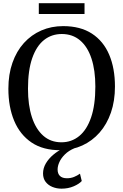

<svg xmlns="http://www.w3.org/2000/svg" viewBox="-20 -912 758 1180"><path d="M353 11Q245.5 12 174.2 -36Q103 -84 67.2 -169.5Q31.5 -255 31.5 -366.5Q31.5 -455 56.5 -526.2Q81.5 -597.5 127 -647.8Q172.5 -698 234 -724.8Q295.5 -751.5 368 -751.5Q474 -751.5 544.8 -705.5Q615.5 -659.5 651 -576Q686.5 -492.5 686.5 -380Q686.5 -292 661.8 -220.2Q637 -148.5 592 -97.2Q547 -46 486 -18Q425 10 353 11ZM357.5 -37.5Q420 -37.5 467 -76Q514 -114.5 540 -190.8Q566 -267 566 -380Q566 -480 542.2 -552.2Q518.5 -624.5 472.2 -663.8Q426 -703 360 -703Q297 -703 250.5 -666Q204 -629 178 -554.5Q152 -480 152 -366.5Q152 -266 176 -192.2Q200 -118.5 245.8 -78Q291.5 -37.5 357.5 -37.5ZM358 247.5Q328.5 247.5 302.5 237Q276.5 226.5 260.5 205.8Q244.5 185 244.5 154Q244.5 121.5 261.8 92.2Q279 63 307.5 39Q336 15 369.5 -1L398 -5L437.5 -1Q402 14 379 36.8Q356 59.5 345 84Q334 108.5 334 129.5Q334 155.5 348.5 169.5Q363 183.5 391.5 183.5Q415 183.5 434.8 175.5Q454.5 167.5 471.5 155.5L482.5 200.5Q466.5 218.5 432.8 233Q399 247.5 358 247.5ZM499.5 -892.5V-826H218.5V-892.5Z"/></svg>

Font: Merriweather 36pt
Style: Regular
Weight: 400
Designer: Eben Sorkin
Foundry: Eben Sorkin
Version: Version 2.100